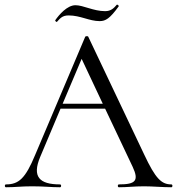

<svg xmlns="http://www.w3.org/2000/svg" viewBox="-24 -789 746 809"><path d="M216 -697C229 -711 238 -724 265 -724C315 -724 352 -700 396 -700C421 -700 439 -711 476 -762C478 -765 471 -771 468 -769C456 -755 444 -742 419 -742C370 -742 327 -767 294 -767C259 -767 225 -727 209 -704C207 -701 214 -695 216 -697ZM698 -12C656 -12 631 -37 584 -137L348 -634C347 -638 336 -637 335 -634L124 -136C83 -37 55 -12 1 -12C-5 -12 -5 0 1 0C42 0 63 -4 111 -4C163 -4 189 0 229 0C235 0 235 -12 229 -12C141 -12 111 -45 145 -127L231 -331H419L535 -86C562 -28 548 -12 477 -12C471 -12 471 0 477 0C514 0 541 -4 583 -4C619 -4 661 0 698 0C704 0 704 -12 698 -12ZM240 -352 320 -541 409 -352Z"/></svg>

Font: Cormorant SC
Style: Regular
Weight: 400
Designer: Christian Thalmann (Catharsis Fonts)
Version: Version 1.000;PS 001.000;hotconv 1.0.70;makeotf.lib2.5.58329